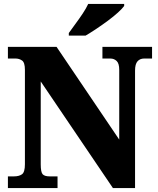

<svg xmlns="http://www.w3.org/2000/svg" viewBox="-20 -951 797 971"><path d="M20 0V-59H51Q76 -59 91 -69.5Q106 -80 106 -120V-598Q106 -635 91.5 -645Q77 -655 59 -655H20V-714H266L583 -245V-598Q583 -630 570 -642.5Q557 -655 538 -655H498V-714H749V-655H709Q688 -655 675.5 -641Q663 -627 663 -594V0H551L186 -539V-120Q186 -80 196 -69.5Q206 -59 231 -59H271V0ZM328 -784Q342 -804 361 -829.5Q380 -855 398 -882Q416 -909 426 -931H608V-921Q599 -908 577 -888Q555 -868 526 -846.5Q497 -825 467 -805Q437 -785 413 -771H328Z"/></svg>

Font: Noto Serif Myanmar SemiCondensed Black
Style: Regular
Weight: 900
Width: 4
Designer: Ben Mitchell and the Monotype Design Team
Foundry: Monotype Imaging Inc.
Version: Version 2.106; ttfautohint (v1.8.4.7-5d5b)